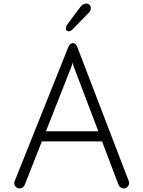

<svg xmlns="http://www.w3.org/2000/svg" viewBox="-20 -1054 805 1078"><path d="M703 -37Q705 -34 705 -28Q705 -15 696.5 -5.5Q688 4 675 4Q665 4 657.5 -1.5Q650 -7 646 -15L553 -260H215L118 -14Q114 -6 106.5 -1Q99 4 89 4Q77 4 68.5 -5Q60 -14 60 -26Q60 -33 62 -36L364 -791Q368 -801 375 -806.5Q382 -812 389 -812Q405 -812 414 -790ZM383 -685 238 -317H532L392 -685L388 -703ZM350 -892Q350 -904 358 -917L432 -1016Q446 -1034 465 -1034Q475 -1034 482.5 -1026.5Q490 -1019 490 -1008Q490 -1001 487 -994Q484 -987 480 -984L385 -887Q376 -878 365 -878Q359 -878 354.5 -882.5Q350 -887 350 -892Z"/></svg>

Font: Tsukimi Rounded
Style: Regular
Weight: 400
Designer: Takashi Funayama
Foundry: Takashi Funayama
Version: Version 1.032; ttfautohint (v1.8.3)